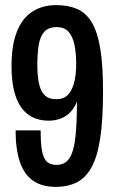

<svg xmlns="http://www.w3.org/2000/svg" viewBox="-20 -719 447 751"><path d="M198 12Q144 12 109 -12.5Q74 -37 57.5 -86.5Q41 -136 41 -209H139Q139 -161 144 -131Q149 -101 162.5 -87.5Q176 -74 201 -74Q235 -74 252 -101Q269 -128 275 -183Q281 -238 281 -322Q271 -296 254 -279Q237 -262 215.5 -254.5Q194 -247 171 -247Q122 -247 89.5 -271.5Q57 -296 41 -343.5Q25 -391 25 -459Q25 -542 46 -595Q67 -648 106.5 -673.5Q146 -699 199 -699Q246 -699 280.5 -684.5Q315 -670 338 -633Q361 -596 372 -530Q383 -464 383 -362Q383 -251 372 -178.5Q361 -106 338 -64.5Q315 -23 280 -5.5Q245 12 198 12ZM200 -331Q229 -331 245.5 -348Q262 -365 270 -396Q278 -427 278 -469Q278 -513 271 -545Q264 -577 248 -595Q232 -613 201 -613Q170 -613 153.5 -595Q137 -577 131.5 -543.5Q126 -510 126 -465Q126 -425 132 -394.5Q138 -364 154 -347.5Q170 -331 200 -331Z"/></svg>

Font: Archivo ExtraCondensed SemiBold
Style: Regular
Weight: 600
Width: 2
Designer: Hector Gatti
Foundry: Omnibus-Type
Version: Version 2.001